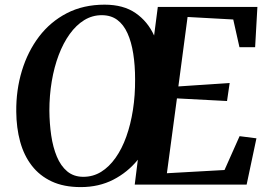

<svg xmlns="http://www.w3.org/2000/svg" viewBox="-20 -772 1124 803"><path d="M317.5 10.5Q247 10.5 196.2 -13.2Q145.5 -37 112.8 -79.5Q80 -122 64.2 -179.8Q48.5 -237.5 48 -305Q47 -395 71.5 -475.8Q96 -556.5 143.2 -618.8Q190.5 -681 259.5 -716.8Q328.5 -752.5 417.5 -752.5Q496.5 -752.5 547.2 -717.2Q598 -682 624.5 -623.5L640 -743H1056.5L1047 -574.5H981.5L955.5 -690.5L764.5 -701L726 -410.5L940.5 -425L929.5 -349.5L720 -360.5L678 -47.5L919 -61L982 -202.5L1052.5 -193.5L1011.5 0H543.5L556.5 -104Q514 -51.5 453.8 -20.5Q393.5 10.5 317.5 10.5ZM328.5 -32.5Q369 -32.5 402.8 -53.2Q436.5 -74 463.2 -111.8Q490 -149.5 508.2 -200.5Q526.5 -251.5 536 -312.5Q545.5 -373.5 545 -440.5Q545 -499 537.2 -548Q529.5 -597 513.2 -633Q497 -669 470.5 -688.8Q444 -708.5 405.5 -708.5Q366 -708.5 332.2 -687.8Q298.5 -667 271.5 -629.5Q244.5 -592 225.5 -541.8Q206.5 -491.5 196.5 -432.2Q186.5 -373 186.5 -309Q187 -255.5 194.2 -205.8Q201.5 -156 217.8 -117Q234 -78 261.2 -55.2Q288.5 -32.5 328.5 -32.5Z"/></svg>

Font: Merriweather 72pt SemiBold
Style: Italic
Weight: 600
Italic angle: -7.8°
Version: Version 2.101